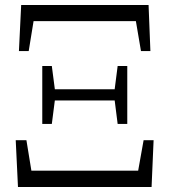

<svg xmlns="http://www.w3.org/2000/svg" viewBox="-20 -748 678 768"><path d="M51.9 0 42.9 -187.1H85.7L116.2 0L80.4 -65.3H557.6L521 0L554.4 -187.1H594.4L586.3 0ZM149.1 -252.3V-483.9H187.3L200.9 -379.5V-358.3L187.3 -252.3ZM177.3 -346.2V-391H460.1V-346.2ZM450.6 -252.3 437.2 -358.3V-379.5L450.6 -483.9H489.1V-252.3ZM55.7 -543.7 64.7 -728H574.3L581.6 -543.7H543.9L512.6 -728L545 -663.5H93.4L124.8 -728L94.8 -543.7Z"/></svg>

Font: Noto Serif HK ExtraLight
Style: Regular
Weight: 200
Designer: Ryoko NISHIZUKA 西塚涼子 (kana & ideographs); Frank Grießhammer (Latin, Greek & Cyrillic); Wenlong ZHANG 张文龙 (bopomofo); San
Foundry: Adobe
Version: Version 2.002-H1;hotconv 1.1.0;makeotfexe 2.6.0